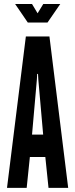

<svg xmlns="http://www.w3.org/2000/svg" viewBox="-20 -912 364 932"><path d="M14 0 105.5 -735H220L311 0H215.5L200 -150H125L109.5 0ZM135.5 -258.5H189.5L166 -526L164.5 -553H160.5L159 -526ZM115 -802.5 53.5 -892.5H135.5L162.5 -847.5L190 -892.5H272.5L210.5 -802.5Z"/></svg>

Font: League Gothic SemiCondensed
Style: Regular
Weight: 400
Width: 4
Designer: The League of Moveable Type
Version: Version 2.001